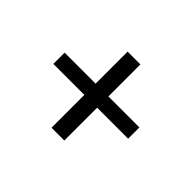

<svg xmlns="http://www.w3.org/2000/svg" viewBox="-103 -708 860 860"><g transform="rotate(45 327.0 -278.0)"><path d="M286.6 -36.6V-244.6H90.3V-315.9H286.6V-518.6H367.7V-315.9H564V-244.6H367.7V-36.6Z"/></g></svg>

Font: Gelasio Medium
Style: Regular
Weight: 500
Designer: Eben Sorkin
Foundry: Eben Sorkin
Version: Version 1.008